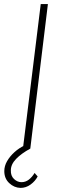

<svg xmlns="http://www.w3.org/2000/svg" viewBox="-20 -726 306 938"><path d="M80 192Q49 191 25 168.5Q1 146 1 110Q1 85 14.5 61.5Q28 38 50.5 17.5Q73 -3 101 -16L92 0L179 -706H214L128 0Q84 24 58.5 50.5Q33 77 33 106Q32 133 48.5 148.5Q65 164 85 164Q105 164 121 151.5Q137 139 149 119L164 136Q152 159 129.5 175.5Q107 192 80 192Z"/></svg>

Font: Josefin Sans Thin ExtraLight
Style: Italic
Weight: 250
Italic angle: -7°
Version: Version 2.000